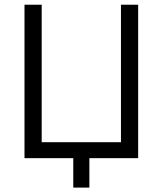

<svg xmlns="http://www.w3.org/2000/svg" viewBox="-20 -687 713 834"><path d="M86.4 0V-666.5H161.1V-69.3H505.4V-666.5H580.1V0H368.2V127.9H298.3V0Z"/></svg>

Font: NMS Futura Pro Book
Style: Regular
Weight: 400
Designer: Blend3rman
Version: Version 0.1